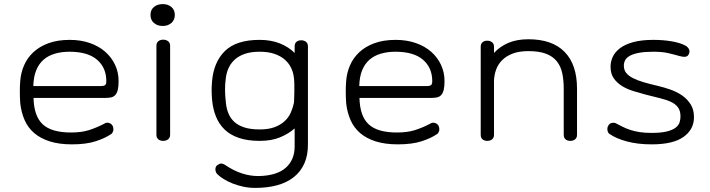

<svg xmlns="http://www.w3.org/2000/svg" viewBox="-20 -618 3474 939"><path d="M321 -423Q375 -423 419.5 -407.5Q464 -392 495 -364.5Q526 -337 543 -300.5Q560 -264 560 -222Q560 -195 556 -178.5Q552 -162 543.5 -153Q535 -144 522.5 -141.5Q510 -139 493 -139H144Q146 -50 189 -10Q232 30 327 30Q377 30 413 19Q449 8 488 -12Q501 -21 514 -16.5Q527 -12 532 0Q537 15 532.5 25.5Q528 36 523 38Q494 58 447.5 73Q401 88 332 88Q269 88 223.5 73.5Q178 59 147.5 33Q117 7 100.5 -30.5Q84 -68 79 -113Q77 -143 77 -171.5Q77 -200 79 -222Q82 -262 97.5 -298Q113 -334 142.5 -362Q172 -390 216.5 -406.5Q261 -423 321 -423ZM474 -197Q488 -197 494 -202Q500 -207 500 -221Q500 -287 454.5 -326Q409 -365 320 -365Q281 -365 248.5 -355.5Q216 -346 193 -326Q170 -306 157 -274Q144 -242 143 -197Z M716 -545Q716 -570 733 -584Q750 -598 776 -598Q801 -598 818 -584Q835 -570 835 -545Q835 -520 818 -505.5Q801 -491 776 -491Q750 -491 733 -505.5Q716 -520 716 -545ZM745 -394Q745 -409 754.5 -416.5Q764 -424 778 -424Q792 -424 802 -416.5Q812 -409 812 -394V41Q812 56 802 63.5Q792 71 778 71Q764 71 754.5 63.5Q745 56 745 41Z M1421 10Q1392 36 1350 53.5Q1308 71 1250 71Q1191 71 1148.5 56.5Q1106 42 1078.5 15.5Q1051 -11 1036 -48.5Q1021 -86 1017 -132Q1015 -157 1015 -176.5Q1015 -196 1017 -220Q1025 -315 1080.5 -369Q1136 -423 1250 -423Q1305 -423 1348 -406Q1391 -389 1421 -359V-391Q1421 -406 1430 -413.5Q1439 -421 1453 -421Q1467 -421 1476.5 -413.5Q1486 -406 1486 -391V89Q1486 143 1468 182.5Q1450 222 1416.5 248.5Q1383 275 1335.5 288Q1288 301 1228 301Q1198 301 1170 295Q1142 289 1118 279.5Q1094 270 1074.5 258Q1055 246 1043 234Q1036 227 1034 216Q1032 205 1037 196Q1041 189 1053.5 183.5Q1066 178 1083 190Q1163 244 1246 243Q1334 241 1377.5 202.5Q1421 164 1421 98ZM1417 -241Q1414 -265 1403 -287.5Q1392 -310 1371.5 -327.5Q1351 -345 1321 -355Q1291 -365 1250 -365Q1209 -365 1180 -355.5Q1151 -346 1131.5 -329.5Q1112 -313 1100.5 -290.5Q1089 -268 1085 -241Q1080 -206 1080.5 -176.5Q1081 -147 1085 -113Q1088 -85 1098 -61.5Q1108 -38 1127 -21Q1146 -4 1176 5.5Q1206 15 1250 15Q1293 15 1322.5 4Q1352 -7 1371.5 -25Q1391 -43 1401.5 -66Q1412 -89 1417 -113Q1418 -116 1418.5 -131.5Q1419 -147 1419.5 -166.5Q1420 -186 1419.5 -206.5Q1419 -227 1417 -241Z M1915 -423Q1969 -423 2013.5 -407.5Q2058 -392 2089 -364.5Q2120 -337 2137 -300.5Q2154 -264 2154 -222Q2154 -195 2150 -178.5Q2146 -162 2137.5 -153Q2129 -144 2116.5 -141.5Q2104 -139 2087 -139H1738Q1740 -50 1783 -10Q1826 30 1921 30Q1971 30 2007 19Q2043 8 2082 -12Q2095 -21 2108 -16.5Q2121 -12 2126 0Q2131 15 2126.5 25.5Q2122 36 2117 38Q2088 58 2041.5 73Q1995 88 1926 88Q1863 88 1817.5 73.5Q1772 59 1741.5 33Q1711 7 1694.5 -30.5Q1678 -68 1673 -113Q1671 -143 1671 -171.5Q1671 -200 1673 -222Q1676 -262 1691.5 -298Q1707 -334 1736.5 -362Q1766 -390 1810.5 -406.5Q1855 -423 1915 -423ZM2068 -197Q2082 -197 2088 -202Q2094 -207 2094 -221Q2094 -287 2048.5 -326Q2003 -365 1914 -365Q1875 -365 1842.5 -355.5Q1810 -346 1787 -326Q1764 -306 1751 -274Q1738 -242 1737 -197Z M2737 -184Q2737 -227 2729.5 -261Q2722 -295 2702.5 -319Q2683 -343 2649.5 -355.5Q2616 -368 2564 -368Q2519 -368 2487.5 -356Q2456 -344 2436 -324Q2416 -304 2406.5 -278Q2397 -252 2396 -224V41Q2396 56 2386.5 63.5Q2377 71 2363 71Q2349 71 2340 63.5Q2331 56 2331 41V-389Q2331 -404 2340 -411.5Q2349 -419 2363 -419Q2377 -419 2386.5 -411.5Q2396 -404 2396 -389V-359Q2424 -390 2465.5 -408Q2507 -426 2564 -426Q2681 -426 2741.5 -364Q2802 -302 2802 -184V41Q2802 56 2792.5 63.5Q2783 71 2769 71Q2755 71 2746 63.5Q2737 56 2737 41V-184Z M3166 32Q3213 32 3241 25Q3269 18 3284 6.5Q3299 -5 3303.5 -19.5Q3308 -34 3308 -49Q3308 -76 3296 -92.5Q3284 -109 3262 -119.5Q3240 -130 3209 -137.5Q3178 -145 3139 -155Q3109 -163 3078 -172.5Q3047 -182 3022.5 -197Q2998 -212 2982 -234.5Q2966 -257 2966 -292Q2966 -317 2977 -340.5Q2988 -364 3012.5 -382.5Q3037 -401 3077 -412Q3117 -423 3175 -423Q3223 -423 3264.5 -416Q3306 -409 3332 -395Q3343 -389 3349 -378.5Q3355 -368 3349 -354Q3344 -342 3332 -340.5Q3320 -339 3303 -344Q3279 -351 3249 -358Q3219 -365 3176 -365Q3134 -365 3106.5 -360Q3079 -355 3062 -346Q3045 -337 3038 -324.5Q3031 -312 3031 -297Q3031 -276 3042.5 -261.5Q3054 -247 3075.5 -236Q3097 -225 3127.5 -216Q3158 -207 3197 -198Q3227 -191 3258.5 -180Q3290 -169 3315.5 -151.5Q3341 -134 3357.5 -108Q3374 -82 3374 -45Q3374 15 3323 51.5Q3272 88 3167 88Q3098 88 3045 73.5Q2992 59 2961 37Q2953 32 2951 19.5Q2949 7 2954 -2Q2961 -15 2972.5 -17Q2984 -19 2992 -15Q3009 -6 3026 2.5Q3043 11 3063 17.5Q3083 24 3108 28Q3133 32 3166 32Z"/></svg>

Font: Cafe24 Ssurround air
Style: Light
Weight: 300
Designer: Cafe24 thkim, hmlim, mnelim, sdjeong, hskwak & 4IRTF
Foundry: Cafe24
Version: Version 1.001